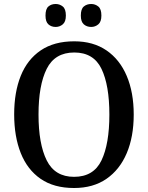

<svg xmlns="http://www.w3.org/2000/svg" viewBox="-20 -932 742 962"><path d="M351 10Q250 10 183.5 -36Q117 -82 84 -165Q51 -248 51 -359Q51 -470 84 -552Q117 -634 184 -679.5Q251 -725 352 -725Q447 -725 513.5 -679.5Q580 -634 615 -551.5Q650 -469 650 -358Q650 -247 615 -164.5Q580 -82 513.5 -36Q447 10 351 10ZM351 -46Q449 -46 488.5 -128.5Q528 -211 528 -358Q528 -505 488.5 -587Q449 -669 352 -669Q255 -669 214 -587Q173 -505 173 -358Q173 -211 214 -128.5Q255 -46 351 -46ZM437 -797Q415 -797 400 -810Q385 -823 385 -854Q385 -887 400 -899.5Q415 -912 437 -912Q457 -912 472.5 -899.5Q488 -887 488 -854Q488 -823 472.5 -810Q457 -797 437 -797ZM259 -797Q237 -797 222.5 -810Q208 -823 208 -854Q208 -887 222.5 -899.5Q237 -912 259 -912Q279 -912 294.5 -899.5Q310 -887 310 -854Q310 -823 294.5 -810Q279 -797 259 -797Z"/></svg>

Font: Noto Serif Georgian SemiCondensed Medium
Style: Regular
Weight: 500
Width: 4
Designer: Monotype Design Team, Akaki Razmadze
Foundry: Google LLC
Version: Version 2.003; ttfautohint (v1.8.4.7-5d5b)